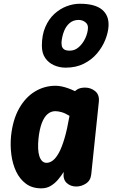

<svg xmlns="http://www.w3.org/2000/svg" viewBox="-20 -1020 626 1050"><path d="M206 10Q156 10 122 -15.2Q88 -40.5 68.2 -82.2Q48.5 -124 42 -175Q35.5 -226 40.5 -277Q50 -365.5 84.5 -426.8Q119 -488 171 -519.5Q223 -551 284 -551Q299 -551 316.2 -547.5Q333.5 -544 352 -537.5Q370.5 -531 390 -521.5L397.5 -527.5Q407 -535 419.2 -538Q431.5 -541 445 -541Q476.5 -541 500.5 -521.5Q524.5 -502 520.5 -463L479 -66.5Q475.5 -33 450.5 -16.5Q425.5 0 397 0Q366 0 345 -19.2Q324 -38.5 328 -75.5L328.5 -80Q315 -58.5 297.5 -37.8Q280 -17 257.5 -3.5Q235 10 206 10ZM190.5 -262.5Q187.5 -233 188.5 -208.5Q189.5 -184 195.2 -166.2Q201 -148.5 210.8 -139Q220.5 -129.5 234.5 -129.5Q252.5 -129.5 269.8 -143Q287 -156.5 303 -186.2Q319 -216 333.2 -264.8Q347.5 -313.5 359.5 -383.5L360 -386.5Q336.5 -401 317.2 -406.5Q298 -412 282.5 -412Q258.5 -412 239.8 -395.8Q221 -379.5 208.5 -346.5Q196 -313.5 190.5 -262.5ZM339 -650Q305.5 -650 275.8 -663Q246 -676 227.5 -702.5Q209 -729 209 -769.5Q209 -829 227.8 -872.2Q246.5 -915.5 277.2 -943.8Q308 -972 344.5 -985.8Q381 -999.5 416.5 -999.5Q499.5 -999.5 538.2 -967.2Q577 -935 573.5 -876.5Q571.5 -842 556 -802.8Q540.5 -763.5 511.5 -728.8Q482.5 -694 439.2 -672Q396 -650 339 -650ZM362 -743Q389.5 -743 411.5 -762.8Q433.5 -782.5 446.8 -811.5Q460 -840.5 461 -867Q462 -887 446.2 -899Q430.5 -911 410 -911Q381 -911 361 -894Q341 -877 330.2 -849.5Q319.5 -822 316.5 -791Q316 -781.5 317.8 -770.2Q319.5 -759 329.2 -751Q339 -743 362 -743Z"/></svg>

Font: Edu SA Hand
Style: Regular
Weight: 400
Designer: Tina and Corey Anderson, Eben Sorkin, Mirko Velimirovic
Foundry: Google for Education
Version: Version 2.000